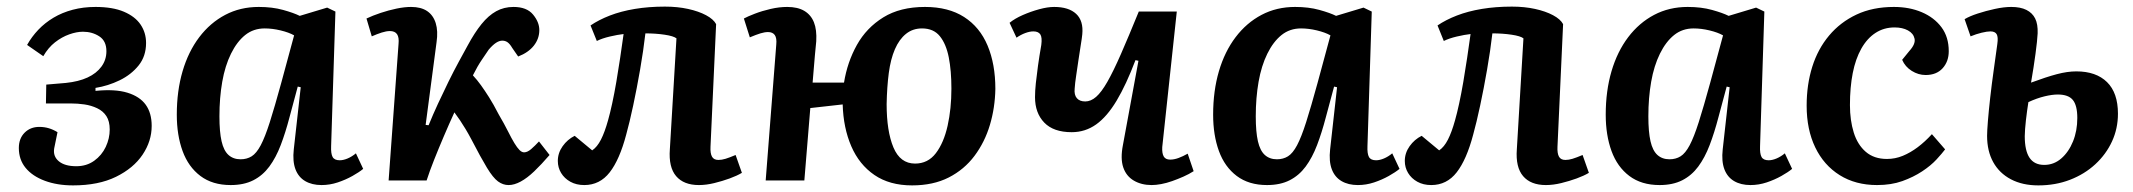

<svg xmlns="http://www.w3.org/2000/svg" viewBox="-20 -546 6454 581"><path d="M201 15Q153 15 115.5 1Q78 -13 57.5 -38Q37 -63 37 -98Q37 -127 54.5 -144.5Q72 -162 99 -162Q114 -162 127.5 -158Q141 -154 154 -146L144 -97Q140 -73 158 -58Q176 -43 211 -43Q242 -43 265 -59.5Q288 -76 300 -101.5Q312 -127 312 -154Q312 -179 302 -194.5Q292 -210 274 -218.5Q256 -227 235.5 -230Q215 -233 193 -233H119L120 -290L179 -295Q218 -299 245 -311.5Q272 -324 287 -344.5Q302 -365 302 -391Q302 -422 280.5 -436Q259 -450 231 -450Q212 -450 189.5 -442Q167 -434 146.5 -418Q126 -402 111 -376L62 -410Q76 -435 96 -456Q116 -477 142 -492.5Q168 -508 200 -516.5Q232 -525 269 -525Q321 -525 355 -510.5Q389 -496 405.5 -471.5Q422 -447 422 -416Q422 -376 399.5 -348Q377 -320 342 -303Q307 -286 269 -280V-271Q328 -277 365.5 -265.5Q403 -254 421 -229Q439 -204 439 -165Q439 -119 411.5 -78Q384 -37 331 -11Q278 15 201 15Z M982 -104Q981 -81 986.5 -71Q992 -61 1008 -61Q1019 -61 1032 -66.5Q1045 -72 1057 -82L1079 -35Q1067 -25 1046.5 -13.5Q1026 -2 1002 6Q978 14 953 14Q924 14 903.5 2Q883 -10 874 -34Q865 -58 869 -94L890 -282L881 -284L856 -191Q844 -145 829.5 -107Q815 -69 795 -42Q775 -15 746.5 -0.5Q718 14 678 14Q623 14 586.5 -13.5Q550 -41 532.5 -89Q515 -137 515 -199Q515 -271 532.5 -330.5Q550 -390 583 -433.5Q616 -477 661.5 -501Q707 -525 763 -525Q804 -525 836.5 -516Q869 -507 887 -498L970 -523L995 -511ZM708 -64Q727 -64 741.5 -73Q756 -82 769 -106.5Q782 -131 796.5 -176.5Q811 -222 831 -295L870 -439Q854 -448 829 -454Q804 -460 781 -460Q747 -460 722 -440Q697 -420 679 -383.5Q661 -347 652.5 -298.5Q644 -250 644 -194Q644 -147 650.5 -118.5Q657 -90 671.5 -77Q686 -64 708 -64Z M1268 -168 1277 -167Q1290 -199 1305.5 -232.5Q1321 -266 1337 -298.5Q1353 -331 1368.5 -359.5Q1384 -388 1395 -408Q1416 -447 1437 -473Q1458 -499 1481.5 -512Q1505 -525 1534 -525Q1574 -525 1593 -502Q1612 -479 1612 -455Q1612 -429 1595.5 -408Q1579 -387 1548 -375L1530 -401Q1523 -413 1516 -418Q1509 -423 1500 -423Q1491 -423 1481 -416.5Q1471 -410 1459 -396Q1451 -384 1438 -365Q1425 -346 1411 -318Q1424 -304 1435.5 -288Q1447 -272 1460 -251.5Q1473 -231 1489 -200Q1506 -171 1517 -149Q1528 -127 1536.5 -113Q1545 -99 1552 -92Q1559 -85 1566 -85Q1576 -85 1587.5 -95Q1599 -105 1611 -118L1643 -77Q1618 -48 1596.5 -27.5Q1575 -7 1555.5 3.5Q1536 14 1519 14Q1502 14 1487 3Q1472 -8 1453.5 -38.5Q1435 -69 1406 -125Q1397 -142 1388.5 -156Q1380 -170 1372 -182Q1364 -194 1355 -206Q1339 -171 1323 -133.5Q1307 -96 1293.5 -62Q1280 -28 1271 0H1156L1186 -413Q1188 -433 1181.5 -442.5Q1175 -452 1160 -452Q1149 -452 1135 -447.5Q1121 -443 1105 -436L1089 -490Q1108 -499 1132 -507Q1156 -515 1180 -520Q1204 -525 1224 -525Q1254 -525 1272.5 -512.5Q1291 -500 1298.5 -476Q1306 -452 1301 -418Z M1767 -469Q1792 -486 1825.5 -499Q1859 -512 1901 -519Q1943 -526 1992 -526Q2030 -526 2062 -519Q2094 -512 2116.5 -500Q2139 -488 2147 -473L2130 -102Q2129 -82 2134.5 -72Q2140 -62 2154 -62Q2164 -62 2175.5 -65.5Q2187 -69 2206 -77L2225 -23Q2210 -14 2188 -6Q2166 2 2141.5 8Q2117 14 2095 14Q2049 14 2026 -13Q2003 -40 2007 -94L2027 -430Q2018 -437 1991 -441Q1964 -445 1933 -445Q1927 -393 1917 -335.5Q1907 -278 1896 -226.5Q1885 -175 1875 -139Q1855 -63 1825 -24.5Q1795 14 1748 14Q1724 14 1706 4Q1688 -6 1678 -22.5Q1668 -39 1668 -59Q1668 -83 1682.5 -103.5Q1697 -124 1719 -135L1772 -91Q1787 -101 1798.5 -123.5Q1810 -146 1820 -182Q1826 -203 1832.5 -233Q1839 -263 1845 -298Q1851 -333 1856.5 -370Q1862 -407 1867 -443Q1849 -441 1825.5 -435.5Q1802 -430 1786 -422Z M2740 15Q2672 15 2626 -16.5Q2580 -48 2556 -103.5Q2532 -159 2530 -230L2432 -219L2414 0H2297L2329 -411Q2331 -431 2324.5 -440Q2318 -449 2304 -449Q2294 -449 2281 -445Q2268 -441 2249 -433L2231 -490Q2242 -496 2264 -504.5Q2286 -513 2312 -519Q2338 -525 2362 -525Q2394 -525 2414 -513Q2434 -501 2443 -478.5Q2452 -456 2450 -421Q2448 -400 2446 -379.5Q2444 -359 2442.5 -338Q2441 -317 2439 -296H2534Q2544 -358 2573 -410Q2602 -462 2653 -493.5Q2704 -525 2779 -525Q2850 -525 2897.5 -494.5Q2945 -464 2968.5 -408Q2992 -352 2992 -277Q2991 -220 2975.5 -168Q2960 -116 2929 -74.5Q2898 -33 2851 -9Q2804 15 2740 15ZM2749 -51Q2788 -51 2812 -82.5Q2836 -114 2847.5 -165.5Q2859 -217 2859 -278Q2859 -332 2851 -372.5Q2843 -413 2824 -436.5Q2805 -460 2770 -460Q2742 -460 2721.5 -443.5Q2701 -427 2688 -397Q2675 -367 2669.5 -325Q2664 -283 2663 -231Q2663 -149 2683.5 -100Q2704 -51 2749 -51Z M3035 -477Q3051 -490 3075 -500.5Q3099 -511 3124.5 -518Q3150 -525 3170 -525Q3214 -525 3236.5 -504Q3259 -483 3255 -442Q3254 -431 3250.5 -410Q3247 -389 3243.5 -364.5Q3240 -340 3236.5 -317Q3233 -294 3232 -278Q3230 -259 3238.5 -249Q3247 -239 3264 -239Q3281 -239 3297 -253Q3313 -267 3331 -298.5Q3349 -330 3372 -382.5Q3395 -435 3426 -511H3541L3497 -101Q3496 -82 3501.5 -72.5Q3507 -63 3521 -63Q3533 -63 3546.5 -68Q3560 -73 3574 -81L3592 -28Q3578 -19 3561 -11.5Q3544 -4 3527 2Q3510 8 3494 11Q3478 14 3465 14Q3434 14 3411 0.5Q3388 -13 3379 -39.5Q3370 -66 3378 -107L3425 -362L3416 -364Q3388 -290 3359 -241.5Q3330 -193 3297 -169.5Q3264 -146 3223 -146Q3168 -146 3140 -175Q3112 -204 3112 -252Q3112 -271 3114.5 -294.5Q3117 -318 3121 -347Q3125 -376 3131 -410Q3134 -433 3128 -442Q3122 -451 3107 -451Q3096 -451 3082.5 -446Q3069 -441 3056 -432Z M4118 -104Q4117 -81 4122.5 -71Q4128 -61 4144 -61Q4155 -61 4168 -66.5Q4181 -72 4193 -82L4215 -35Q4203 -25 4182.5 -13.5Q4162 -2 4138 6Q4114 14 4089 14Q4060 14 4039.5 2Q4019 -10 4010 -34Q4001 -58 4005 -94L4026 -282L4017 -284L3992 -191Q3980 -145 3965.5 -107Q3951 -69 3931 -42Q3911 -15 3882.5 -0.5Q3854 14 3814 14Q3759 14 3722.5 -13.5Q3686 -41 3668.5 -89Q3651 -137 3651 -199Q3651 -271 3668.5 -330.5Q3686 -390 3719 -433.5Q3752 -477 3797.5 -501Q3843 -525 3899 -525Q3940 -525 3972.5 -516Q4005 -507 4023 -498L4106 -523L4131 -511ZM3844 -64Q3863 -64 3877.5 -73Q3892 -82 3905 -106.5Q3918 -131 3932.5 -176.5Q3947 -222 3967 -295L4006 -439Q3990 -448 3965 -454Q3940 -460 3917 -460Q3883 -460 3858 -440Q3833 -420 3815 -383.5Q3797 -347 3788.5 -298.5Q3780 -250 3780 -194Q3780 -147 3786.5 -118.5Q3793 -90 3807.5 -77Q3822 -64 3844 -64Z M4330 -469Q4355 -486 4388.5 -499Q4422 -512 4464 -519Q4506 -526 4555 -526Q4593 -526 4625 -519Q4657 -512 4679.5 -500Q4702 -488 4710 -473L4693 -102Q4692 -82 4697.5 -72Q4703 -62 4717 -62Q4727 -62 4738.5 -65.5Q4750 -69 4769 -77L4788 -23Q4773 -14 4751 -6Q4729 2 4704.5 8Q4680 14 4658 14Q4612 14 4589 -13Q4566 -40 4570 -94L4590 -430Q4581 -437 4554 -441Q4527 -445 4496 -445Q4490 -393 4480 -335.5Q4470 -278 4459 -226.5Q4448 -175 4438 -139Q4418 -63 4388 -24.5Q4358 14 4311 14Q4287 14 4269 4Q4251 -6 4241 -22.5Q4231 -39 4231 -59Q4231 -83 4245.5 -103.5Q4260 -124 4282 -135L4335 -91Q4350 -101 4361.5 -123.5Q4373 -146 4383 -182Q4389 -203 4395.5 -233Q4402 -263 4408 -298Q4414 -333 4419.5 -370Q4425 -407 4430 -443Q4412 -441 4388.5 -435.5Q4365 -430 4349 -422Z M5306 -104Q5305 -81 5310.5 -71Q5316 -61 5332 -61Q5343 -61 5356 -66.5Q5369 -72 5381 -82L5403 -35Q5391 -25 5370.5 -13.5Q5350 -2 5326 6Q5302 14 5277 14Q5248 14 5227.5 2Q5207 -10 5198 -34Q5189 -58 5193 -94L5214 -282L5205 -284L5180 -191Q5168 -145 5153.5 -107Q5139 -69 5119 -42Q5099 -15 5070.5 -0.5Q5042 14 5002 14Q4947 14 4910.5 -13.5Q4874 -41 4856.5 -89Q4839 -137 4839 -199Q4839 -271 4856.5 -330.5Q4874 -390 4907 -433.5Q4940 -477 4985.5 -501Q5031 -525 5087 -525Q5128 -525 5160.5 -516Q5193 -507 5211 -498L5294 -523L5319 -511ZM5032 -64Q5051 -64 5065.5 -73Q5080 -82 5093 -106.5Q5106 -131 5120.5 -176.5Q5135 -222 5155 -295L5194 -439Q5178 -448 5153 -454Q5128 -460 5105 -460Q5071 -460 5046 -440Q5021 -420 5003 -383.5Q4985 -347 4976.5 -298.5Q4968 -250 4968 -194Q4968 -147 4974.5 -118.5Q4981 -90 4995.5 -77Q5010 -64 5032 -64Z M5711 -525Q5758 -525 5795.5 -509Q5833 -493 5855 -463.5Q5877 -434 5877 -391Q5877 -360 5858.5 -339.5Q5840 -319 5807 -319Q5785 -319 5765 -331.5Q5745 -344 5736 -365L5758 -392Q5777 -413 5773.5 -429Q5770 -445 5753.5 -454Q5737 -463 5713 -463Q5681 -463 5655.5 -446.5Q5630 -430 5612.5 -399Q5595 -368 5586.5 -325Q5578 -282 5578 -228Q5578 -182 5589.5 -145Q5601 -108 5626 -86.5Q5651 -65 5690 -65Q5715 -65 5738 -74.5Q5761 -84 5783 -100.5Q5805 -117 5826 -140L5866 -94Q5857 -82 5840 -63.5Q5823 -45 5796.5 -27.5Q5770 -10 5736.5 2Q5703 14 5660 14Q5595 14 5547 -16Q5499 -46 5473 -100Q5447 -154 5447 -226Q5447 -290 5464 -344Q5481 -398 5515 -438.5Q5549 -479 5598 -502Q5647 -525 5711 -525Z M6126 -296Q6172 -313 6204 -321.5Q6236 -330 6263 -330Q6323 -330 6356 -297.5Q6389 -265 6389 -202Q6389 -157 6371 -118Q6353 -79 6320.5 -49Q6288 -19 6244 -2Q6200 15 6148 15Q6100 15 6065 -3.5Q6030 -22 6011.5 -55.5Q5993 -89 5993 -135Q5993 -149 5995.5 -180Q5998 -211 6002.5 -251Q6007 -291 6013 -333.5Q6019 -376 6024 -413Q6027 -434 6022 -442.5Q6017 -451 6003 -451Q5993 -451 5976.5 -447Q5960 -443 5943 -436L5925 -488Q5940 -497 5964.5 -505Q5989 -513 6016.5 -519Q6044 -525 6066 -525Q6094 -525 6112 -516Q6130 -507 6138.5 -490Q6147 -473 6146 -445Q6145 -424 6139.5 -383Q6134 -342 6126 -296ZM6118 -237Q6116 -224 6114 -210Q6112 -196 6110.5 -182Q6109 -168 6108 -155.5Q6107 -143 6107 -134Q6107 -90 6121.5 -68.5Q6136 -47 6166 -47Q6195 -47 6217.5 -66.5Q6240 -86 6253 -118Q6266 -150 6266 -189Q6266 -227 6252.5 -243.5Q6239 -260 6207 -260Q6190 -260 6167 -254.5Q6144 -249 6118 -237Z"/></svg>

Font: Literata 18pt SemiBold
Style: Italic
Weight: 600
Italic angle: -2°
Designer: Latin by Veronika Burian and Jose Scaglione. Greek by Irene Vlachou. Cyrillic by Vera Evstafieva
Foundry: TypeTogether
Version: Version 3.103;gftools[0.9.29]